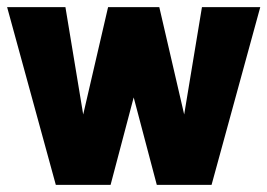

<svg xmlns="http://www.w3.org/2000/svg" viewBox="-20 -520 752 540"><path d="M164 -500 214 -198 284 -500H428L498 -198L548 -500H712L575 0H421L356 -246L291 0H137L0 -500Z"/></svg>

Font: Epunda Sans Black
Style: Regular
Weight: 900
Designer: Simon Atzbach
Foundry: typofactur
Version: Version 2.204; ttfautohint (v1.8.4.7-5d5b)